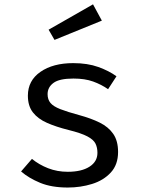

<svg xmlns="http://www.w3.org/2000/svg" viewBox="-20 -837 655 869"><path d="M286.7 -59.5Q349.2 -59.5 385.1 -82.6Q421 -105.6 421 -145.1Q421 -169.2 412.1 -187.2Q403.1 -205.1 375.4 -219.7Q347.7 -234.4 290.3 -248.7Q234.4 -262.6 193.1 -280.8Q151.8 -299 129 -328.2Q106.2 -357.4 106.2 -404.1Q106.2 -472.3 163.1 -511.8Q220 -551.3 311.3 -551.3Q376.4 -551.3 424.9 -533.8Q473.3 -516.4 507.2 -491.8L469.2 -433.3Q439 -454.4 401.8 -467.9Q364.6 -481.5 312.3 -481.5Q248.7 -481.5 222.1 -461.8Q195.4 -442.1 195.4 -410.8Q195.4 -386.7 208.5 -371Q221.5 -355.4 252.8 -343.1Q284.1 -330.8 339 -315.9Q391.8 -301.5 431.3 -282.1Q470.8 -262.6 492.6 -231Q514.4 -199.5 514.4 -149.2Q514.4 -91.8 481.5 -56.2Q448.7 -20.5 396.7 -4.4Q344.6 11.8 286.7 11.8Q213.3 11.8 161.8 -9.5Q110.3 -30.8 75.4 -61L124.6 -117.9Q156.4 -91.8 197.7 -75.6Q239 -59.5 286.7 -59.5ZM401 -817.4 441 -743.6 226.7 -656.4 200 -702.6Z"/></svg>

Font: FiraCode Nerd Font
Style: Regular
Weight: 400
Designer: Carrois Corporate, Edenspiekermann AG, Nikita Prokopov
Foundry: Carrois Corporate, Edenspiekermann AG, Nikita Prokopov
Version: Version 6.002;Nerd Fonts 2.2.2